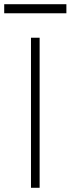

<svg xmlns="http://www.w3.org/2000/svg" viewBox="-50 -891 335 911"><path d="M97 0V-712H138V0ZM-30 -828V-871H265V-828Z"/></svg>

Font: Muli ExtraLight
Style: Regular
Weight: 250
Designer: Vernon Adams
Foundry: Vernon Adams
Version: Version 2.100; ttfautohint (v1.8.1.43-b0c9)